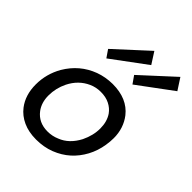

<svg xmlns="http://www.w3.org/2000/svg" viewBox="-195 -774 892 892"><g transform="rotate(45 251.0 -328.0)"><path d="M197 12Q148 12 111.2 -4.8Q74.5 -21.5 51 -52Q15 -99 15 -168Q15 -237 49.5 -297.5Q96 -376 179 -407Q220 -422 266.5 -422.5Q362.5 -422.5 411 -361Q448 -313 448 -248Q448 -225.5 444 -201Q437 -155.5 416 -116.5Q395 -77.5 363.5 -49.2Q332 -21 289.8 -4.5Q247.5 12 197 12ZM208 -52Q239 -52 266.5 -64Q318.5 -84 349.5 -143Q372 -189.5 372 -235Q372 -280.5 350.5 -312Q335.5 -333 311.2 -345.2Q287 -357.5 253.5 -357.5Q222.5 -357.5 196 -345.5Q142.5 -321.5 114.5 -265.5Q93 -221.5 93 -173.5Q93 -127 117 -95Q149.5 -52 208 -52ZM161.5 -485.5 136 -522.5 294.5 -668 331 -611ZM333 -485.5 307 -522.5 465.5 -668 502.5 -611Z"/></g></svg>

Font: Lucymar Sans
Style: Italic
Weight: 400
Italic angle: -10°
Foundry: The League of Moveable Type (original font) / Main changes by Cristiano Sobral with portions from Mirco Monsees
Version: Version 2.00;August 30, 2020;FontCreator 13.0.0.2681 64-bit